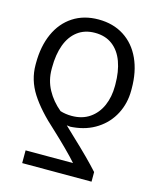

<svg xmlns="http://www.w3.org/2000/svg" viewBox="-109 -614 707 867"><g transform="rotate(15 244.5 -180.0)"><path d="M78.1 177.7V118.2H299.8Q281.7 97.2 246.8 62.5Q211.9 27.8 178.7 -2.9Q100.1 -72.8 60.8 -134.5Q21.5 -196.3 21.5 -266.6V-274.4Q21.5 -353.5 48.3 -413.1Q75.2 -472.7 125.5 -505.4Q175.8 -538.1 244.1 -538.1Q313 -538.1 363.8 -505.4Q414.6 -472.7 441.7 -413.3Q468.8 -354 468.8 -275.4V-266.6Q468.8 -206.5 442.9 -156.5Q417 -106.4 369.1 -75.2Q321.3 -43.9 257.8 -38.1L245.1 -37.1Q242.2 -37.1 228.5 -39.1Q242.2 -25.4 271.5 2Q357.4 82.5 402.3 132.8V177.7ZM244.1 -475.6Q196.3 -475.6 163.1 -450.4Q129.9 -425.3 113.3 -380.1Q96.7 -335 96.7 -274.4V-266.6Q96.7 -214.4 120.4 -170.9Q144 -127.4 184.6 -93.8Q209.5 -85.9 238.3 -85.9Q287.6 -85.9 322.3 -109.9Q356.9 -133.8 374.8 -174.8Q392.6 -215.8 392.6 -266.6V-274.4Q392.6 -334.5 376 -379.9Q359.4 -425.3 326.2 -450.4Q293 -475.6 244.1 -475.6Z"/></g></svg>

Font: Pretendard JP Light
Style: Regular
Weight: 300
Designer: Base glyphs from Inter by Rasmus Andersson; Hangeul glyphs from Noto Sans CJK(Source Han Sans) by Jang Soo-young and Kan
Foundry: Kil Hyung-jin
Version: Version 1.309